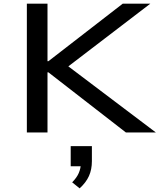

<svg xmlns="http://www.w3.org/2000/svg" viewBox="-20 -725 873 1051"><path d="M127 0V-705H240V-390H245L652 -705H803L323 -338L330 -380L833 0H669L245 -329H240V0ZM416 306 375 273Q400 248 411 222.5Q422 197 423 169L441 185H367V75H483V157Q483 203 467 238.5Q451 274 416 306Z"/></svg>

Font: Nunito Sans 7pt Expanded Medium
Style: Regular
Weight: 500
Width: 7
Designer: Vernon Adams
Foundry: Vernon Adams
Version: Version 3.101;gftools[0.9.27]